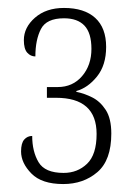

<svg xmlns="http://www.w3.org/2000/svg" viewBox="-20 -841 345 483"><path d="M139 -378Q85 -378 59 -404.5Q33 -431 33 -460Q33 -481 41 -490Q49 -499 61 -499Q61 -460 77 -433Q93 -406 140 -406Q175 -406 199 -429Q223 -452 223 -504Q223 -595 121 -595H98V-622H125Q163 -622 186.5 -649.5Q210 -677 210 -718Q210 -758 192.5 -776.5Q175 -795 141 -795Q97 -795 83 -768Q69 -741 69 -699Q57 -699 48.5 -708.5Q40 -718 40 -740Q40 -772 68 -796.5Q96 -821 141 -821Q192 -821 219.5 -796Q247 -771 247 -723Q247 -677 224 -648.5Q201 -620 172 -612V-610Q192 -606 212 -596Q232 -586 246 -564.5Q260 -543 260 -505Q260 -438 225 -408Q190 -378 139 -378Z"/></svg>

Font: Noto Serif ExtraCondensed ExtraLight
Style: Regular
Weight: 200
Width: 2
Designer: Monotype Design Team
Foundry: Monotype Imaging Inc.
Version: Version 2.015